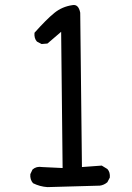

<svg xmlns="http://www.w3.org/2000/svg" viewBox="-20 -761 540 785"><path d="M174 4Q143 2 115 -12Q102 -27 104 -49L113 -68Q129 -82 152 -78L236 -74L230 -631L174 -583L150 -581L131 -591Q119 -604 121 -627Q170 -682 202 -708Q234 -734 276 -740Q301 -745 308 -709L315 -78L396 -84L419 -70Q431 -57 429 -35L419 -16Q405 -4 388 -2Z"/></svg>

Font: Kosefont JP
Style: Regular
Weight: 400
Designer: Nozomi Seto 瀬戸のぞみ
Version: Version 3.00;June 19, 2020